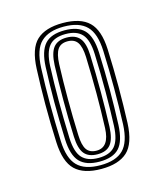

<svg xmlns="http://www.w3.org/2000/svg" viewBox="-75 -864 468 548"><g transform="rotate(-15 159.0 -590.5)"><path d="M159.2 -374.5Q107 -374.5 81.8 -398.8Q56.5 -423 54 -481.8Q51.5 -539.5 51.6 -594.1Q51.8 -648.8 54 -698.2Q56.5 -757.8 82.1 -781.6Q107.8 -805.5 159.2 -805.5Q211.8 -805.5 236.8 -781.1Q261.8 -756.8 264.2 -699.8Q266.5 -642.2 266.5 -587.8Q266.5 -533.2 264.5 -482Q261.8 -421.8 235.9 -398.1Q210 -374.5 159.2 -374.5ZM159.2 -385.5Q205 -385.5 226.9 -407.4Q248.8 -429.2 251.2 -481.2Q253.2 -535.2 253.2 -587.9Q253.2 -640.5 251 -698.2Q249 -750.5 227 -772.6Q205 -794.8 159.2 -794.8Q115 -794.8 92.1 -773.2Q69.2 -751.8 67 -697.2Q62.8 -595 67.2 -481.2Q69.2 -430 91 -407.8Q112.8 -385.5 159.2 -385.5ZM159.2 -396Q119.8 -396 100.9 -416Q82 -436 80.2 -483.2Q78 -543 78 -593.6Q78 -644.2 80.2 -697.2Q82.2 -742.8 100.4 -763.4Q118.5 -784 159.2 -784Q198.5 -784 217.2 -764.2Q236 -744.5 238 -697Q240.2 -639.2 240.2 -587.4Q240.2 -535.5 238 -483.2Q236 -436.5 217.8 -416.2Q199.5 -396 159.2 -396ZM159.2 -407Q192.5 -407 207.9 -424.9Q223.2 -442.8 225 -484Q226.8 -529 227 -583.2Q227.2 -637.5 225 -696.2Q223.5 -737.8 207.8 -755.4Q192 -773 159.2 -773Q125 -773 110 -754.6Q95 -736.2 93.2 -696Q91.2 -645.2 91.2 -593.5Q91.2 -541.8 93.2 -483.8Q95 -441 111.1 -424Q127.2 -407 159.2 -407ZM159.2 -417.8Q133 -417.8 120.4 -433Q107.8 -448.2 106.5 -484.2Q104.2 -540.5 104.4 -594.8Q104.5 -649 106.2 -695.2Q107.8 -731.2 120.4 -746.9Q133 -762.5 159.2 -762.5Q185.5 -762.5 198 -747.1Q210.5 -731.8 211.8 -697Q213.8 -638.8 213.8 -587.2Q213.8 -535.8 212 -484.8Q210.5 -449.2 198.2 -433.5Q186 -417.8 159.2 -417.8ZM159.2 -428.5Q196.5 -428.5 198.8 -484.5Q200.8 -537 200.8 -585.5Q200.8 -634 198.8 -695Q197.5 -725.2 188.2 -738.4Q179 -751.5 159.2 -751.5Q139 -751.5 129.9 -738Q120.8 -724.5 119.5 -694.8Q115.8 -593.8 119.8 -484.8Q120.8 -454.8 130 -441.6Q139.2 -428.5 159.2 -428.5Z"/></g></svg>

Font: Big Shoulders Inline Display Medium
Style: Regular
Weight: 500
Designer: Patric King
Foundry: XO Type Co
Version: Version 1.000